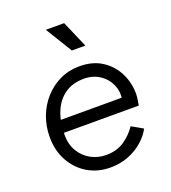

<svg xmlns="http://www.w3.org/2000/svg" viewBox="-144 -897 905 1016"><g transform="rotate(-20 308.5 -389.0)"><path d="M305 12Q233 12 177 -21.5Q121 -55 88.5 -114Q56 -173 56 -249Q56 -310 76.5 -364Q97 -418 134.5 -459.5Q172 -501 222 -524.5Q272 -548 332 -548Q406 -548 458 -514Q510 -480 537 -425.5Q564 -371 564 -310Q564 -294 561 -275Q558 -256 556 -245H103L108 -315H518L480 -286Q494 -339 476.5 -382.5Q459 -426 420.5 -452Q382 -478 331 -478Q267 -478 223 -447Q179 -416 156.5 -360.5Q134 -305 134 -232Q134 -179 158 -139.5Q182 -100 221 -79Q260 -58 306 -58Q365 -58 407.5 -86.5Q450 -115 478 -157L541 -121Q522 -85 487 -54.5Q452 -24 405.5 -6Q359 12 305 12ZM323 -640 231 -790H334L399 -640Z"/></g></svg>

Font: Plus Jakarta Sans
Style: Italic
Weight: 400
Italic angle: -8°
Designer: Gumpita Rahayu
Foundry: Tokotype
Version: Version 2.006